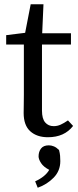

<svg xmlns="http://www.w3.org/2000/svg" viewBox="-20 -631 365 901"><path d="M205 13Q153 13 122 -15Q91 -43 91 -101Q91 -120 91.5 -138.5Q92 -157 92 -186V-422H9V-466L98 -477L124 -611H184L178 -475H313V-422H177V-112Q177 -74 192 -56.5Q207 -39 232 -39Q249 -39 264.5 -46Q280 -53 299 -66L323 -40Q282 13 205 13ZM263 125Q263 171 231.5 203Q200 235 157 250L145 220Q193 198 211 166Q184 152 172.5 134Q161 116 161 103Q161 81 172.5 66Q184 51 209 51Q221 51 233 56Q245 61 257 73Q261 88 262 100Q263 112 263 125Z"/></svg>

Font: Source Serif 4
Style: Regular
Weight: 400
Designer: Frank Grießhammer
Foundry: Adobe
Version: Version 4.005;hotconv 1.1.0;makeotfexe 2.6.0